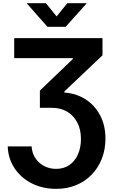

<svg xmlns="http://www.w3.org/2000/svg" viewBox="-20 -966 712 1201"><path d="M28.3 -50.3H177.7Q180.2 -8.8 201.2 22.9Q222.2 54.7 255.9 72.5Q289.6 90.3 331.1 90.3Q379.9 90.3 414.6 65.9Q449.2 41.5 467.8 -0.7Q486.3 -43 486.3 -96.7Q486.3 -156.7 463.1 -200.4Q439.9 -244.1 399.4 -267.8Q358.9 -291.5 306.2 -291.5H229.5V-399.4L435.5 -596.7V-602.5H68.8V-727.5H621.1V-620.1L382.8 -394V-387.2Q459.5 -381.3 517.3 -343.3Q575.2 -305.2 607.4 -242.4Q639.6 -179.7 639.6 -99.1Q639.6 -30.8 616.9 26.9Q594.2 84.5 553.2 126.7Q512.2 168.9 456.1 192.1Q399.9 215.3 331.5 215.3Q247.1 215.3 179.4 181.4Q111.8 147.5 71.5 87.2Q31.2 26.9 28.3 -50.3ZM267.6 -945.8 334 -863.3 400.9 -945.8H521V-943.8L390.6 -798.3H276.9L148.4 -943.8V-945.8Z"/></svg>

Font: Inter 24pt
Style: Bold
Weight: 700
Designer: Rasmus Andersson
Foundry: rsms
Version: Version 4.001;git-66647c0bb